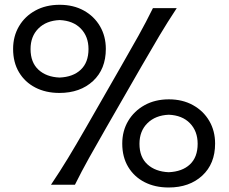

<svg xmlns="http://www.w3.org/2000/svg" viewBox="-20 -791 979 822"><path d="M234.4 -393.1Q175.8 -393.1 131.1 -416.3Q86.4 -439.5 61.3 -481.7Q36.1 -523.9 36.1 -581.5Q36.1 -635.7 61.3 -678.5Q86.4 -721.2 131.3 -745.8Q176.3 -770.5 235.4 -770.5Q294.4 -770.5 338.9 -745.8Q383.3 -721.2 408.2 -678.5Q433.1 -635.7 433.1 -581.5Q433.1 -495.1 378.2 -444.1Q323.2 -393.1 234.4 -393.1ZM198.2 0Q237.3 -58.1 271.5 -114.5Q305.7 -170.9 347.2 -243.2L498 -506.3Q541 -581.1 573 -638.4Q605 -695.8 634.8 -756.3H736.8Q696.8 -695.8 662.6 -638.4Q628.4 -581.1 585.4 -506.3L434.1 -243.2Q392.6 -170.9 361.1 -114.5Q329.6 -58.1 300.8 0ZM234.9 -459Q293 -461.4 325.9 -492.7Q358.9 -523.9 358.9 -581.1Q358.9 -634.8 325.9 -668.7Q293 -702.6 235.4 -705.1Q177.7 -702.6 144.3 -668.9Q110.8 -635.3 110.8 -581.1Q110.8 -523.9 144.5 -492.7Q178.2 -461.4 234.9 -459ZM702.1 11.7Q643.6 11.7 598.9 -11.2Q554.2 -34.2 528.8 -76.4Q503.4 -118.7 503.4 -176.3Q503.4 -230.5 528.8 -273.2Q554.2 -315.9 599.1 -340.8Q644 -365.7 703.1 -365.7Q761.7 -365.7 806.4 -340.8Q851.1 -315.9 876 -273.2Q900.9 -230.5 900.9 -176.3Q900.9 -89.8 845.9 -39.1Q791 11.7 702.1 11.7ZM702.1 -53.7Q760.3 -56.2 793.2 -87.2Q826.2 -118.2 826.2 -175.3Q826.2 -229.5 793.2 -263.4Q760.3 -297.4 702.6 -299.8Q645.5 -297.4 611.3 -263.7Q577.1 -230 577.1 -175.3Q577.1 -118.2 611.3 -87.2Q645.5 -56.2 702.1 -53.7Z"/></svg>

Font: Pinar-DS2-FD Medium
Style: Regular
Weight: 500
Designer: Amin Abedi
Version: Version 3.000